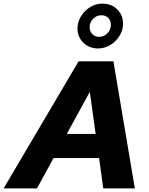

<svg xmlns="http://www.w3.org/2000/svg" viewBox="-74 -1038 821 1058"><path d="M-54 0 359 -700H551L669 0H495L472 -167H221L130 0ZM294 -300H453L421 -532ZM466.7 -771Q418 -771 385.5 -802.5Q353 -834 353 -881.1Q353 -917 372.5 -948.5Q392 -980 422.9 -999Q453.8 -1018 489.9 -1018Q540 -1018 572 -986.5Q604 -955 604 -908Q604 -872 585 -841Q566 -810 534.5 -790.5Q503 -771 466.7 -771ZM472 -835Q498.8 -835 517.9 -854.7Q537 -874.4 537 -901.2Q537 -924 522.5 -939Q508 -954 485 -954Q458.2 -954 439.1 -934.3Q420 -914.6 420 -887.8Q420 -865 435 -850Q450 -835 472 -835Z"/></svg>

Font: Red Hat Text
Style: Italic
Weight: 300
Italic angle: -12°
Designer: Pentagram, MCKL
Foundry: Pentagram, MCKL
Version: Version 1.023